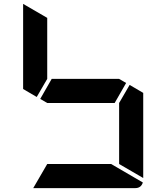

<svg xmlns="http://www.w3.org/2000/svg" viewBox="-20 -968 856 988"><path d="M629 -541 570 -438H223L187 -459L246 -562H593ZM169 -469 99 -510V-948L223 -876V-562ZM647 -531 717 -490V-52L593 -124V-438ZM552 -124 715 -29Q706 0 676 0H151L223 -124Z"/></svg>

Font: DSEG7 Modern
Style: Bold
Weight: 700
Designer: Keshikan(Twitter:@keshinomi_88pro)
Version: Version 0.46